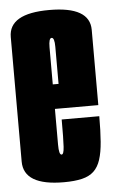

<svg xmlns="http://www.w3.org/2000/svg" viewBox="-48 -640 401 678"><g transform="rotate(-5 153.0 -301.0)"><path d="M151.4 4.5Q8.8 4.5 8.8 -81.2Q8.8 -167 8.8 -298.8Q8.8 -439.1 8.8 -522.5Q8.8 -605.9 152.2 -605.9Q295.8 -605.9 295.8 -523.1Q295.8 -440.4 295.8 -302.5Q295.8 -278 295.8 -256.2H130.5V-343.1H171L162.5 -331.2Q162.5 -442.4 162.5 -474.8Q162.5 -507.1 152.2 -507.1Q142 -507.1 142 -474.8Q142 -442.4 142 -302.8Q142 -165.2 142 -129.4Q142 -93.5 151.4 -93.5ZM151.4 -93.5Q155.4 -93.5 157.6 -99.7Q159.9 -105.9 160.9 -120.1Q161.9 -134.2 162.2 -158.1Q162.5 -182 162.5 -216.9H295.8Q295.8 -164.4 292.8 -126.6Q289.9 -88.9 281.6 -63.4Q273.4 -38 257.6 -23.1Q241.8 -8.1 215.7 -1.8Q189.6 4.5 151.4 4.5L144.2 -40.2Z"/></g></svg>

Font: Anybody UltraCondensed Thin
Style: Regular
Weight: 100
Width: 1
Designer: Tyler Finck
Foundry: Etcetera Type Company
Version: Version 1.110